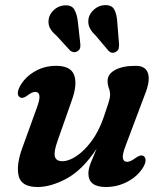

<svg xmlns="http://www.w3.org/2000/svg" viewBox="-20 -738 656 770"><path d="M555.5 -112.5Q563.5 -107.5 563.8 -95.8Q564 -84 555 -68.5Q533.5 -32 492.5 -10Q451.5 12 404.5 12Q334.5 12 334.5 -42.5Q334.5 -61 344 -85Q353.5 -109 367.5 -141.5Q311 -56.5 247.8 -22.2Q184.5 12 131 12Q65.5 12 54.8 -32.5Q44 -77 71 -149L128 -306.5Q140.5 -340.5 138 -355Q135.5 -369.5 121.5 -369.5Q108 -369.5 88.5 -354Q71 -341 59.5 -348Q43 -359 60 -392Q80 -428.5 118.8 -451.2Q157.5 -474 205 -474Q263.5 -474 277.2 -437.2Q291 -400.5 268.5 -337L211 -173.5Q195.5 -130.5 200 -111Q204.5 -91.5 230.5 -91.5Q255.5 -91.5 286.2 -111.8Q317 -132 346 -170.5Q375 -209 394.5 -264Q409 -306 415.2 -325.8Q421.5 -345.5 421.5 -358.5Q421.5 -372 416.5 -384.8Q411.5 -397.5 411.5 -414Q411.5 -441 441.8 -457.5Q472 -474 524.5 -474Q564.5 -474 573.8 -443.2Q583 -412.5 560.5 -357.5L485 -157Q470 -118.5 472.8 -103.8Q475.5 -89 490 -89Q503 -89 524.5 -105Q543.5 -119 555.5 -112.5ZM450.5 -646 457.5 -560.5Q457.5 -551 455.8 -543.2Q454 -535.5 445.5 -530.5Q429.5 -520.5 415.5 -534L363.5 -595.5Q345.5 -612.5 338.5 -629Q331.5 -645.5 335.5 -666Q340.5 -686 359 -701.5Q377.5 -717 401.5 -717.5Q429.5 -718 439.2 -698.2Q449 -678.5 450.5 -646ZM292.5 -649 302 -563Q303 -554 301.5 -546.5Q300 -539 292 -533.5Q277 -523 261 -535.5L207 -594.5Q188 -610.5 180 -626.2Q172 -642 175.5 -662.5Q179 -682.5 197 -698.8Q215 -715 239 -716.5Q267.5 -718.5 278.2 -699.5Q289 -680.5 292.5 -649Z"/></svg>

Font: Fraunces 9pt Soft SemiBold
Style: Italic
Weight: 600
Italic angle: -16°
Version: Version 1.000;[b76b70a41]